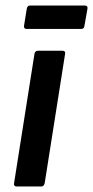

<svg xmlns="http://www.w3.org/2000/svg" viewBox="-20 -676 337 696"><path d="M41 0Q29 0 31 -12L105 -481Q107 -492 118 -492H206Q218 -492 216 -481L142 -12Q139 0 130 0ZM77 -571Q66 -571 67 -582L77 -644Q79 -656 89 -656H287Q299 -656 297 -644L286 -582Q285 -571 274 -571Z"/></svg>

Font: Sofia Sans Semi Condensed
Style: Bold Italic
Weight: 700
Italic angle: -9°
Version: Version 4.100